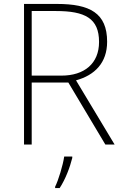

<svg xmlns="http://www.w3.org/2000/svg" viewBox="-20 -734 626 975"><path d="M269 -714H102V0H141V-315H327L515 0H562L366 -326C461 -352 524 -415 524 -522C524 -668 436 -714 269 -714ZM264 -678C412 -678 483 -641 483 -521C483 -411 408 -350 292 -350H141V-678ZM347 68V61H306C300 104 276 183 260 214V221H283C313 175 335 116 347 68Z"/></svg>

Font: Noto Sans Malayalam ExtraLight
Style: Regular
Weight: 200
Designer: Jelle Bosma - Monotype Design Team
Foundry: Monotype Imaging Inc.
Version: Version 2.104